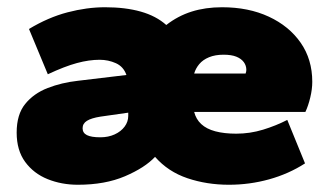

<svg xmlns="http://www.w3.org/2000/svg" viewBox="-20 -500 908 530"><path d="M195 10Q150 10 111.5 -5.5Q73 -21 49.5 -53Q26 -85 26 -134Q26 -184 49.5 -213Q73 -242 111.5 -257Q150 -272 195 -277L329 -293Q321 -316 300 -325.5Q279 -335 255 -335Q226 -335 192.5 -326Q159 -317 112 -295L60 -420Q113 -452 166.5 -466Q220 -480 270 -480Q326 -480 368.5 -468Q411 -456 439 -431Q471 -456 509 -468Q547 -480 593 -480Q666 -480 722 -454Q778 -428 810 -382Q842 -336 842 -274Q842 -254 836.5 -231Q831 -208 823 -191H516Q521 -171 535.5 -157.5Q550 -144 574.5 -137.5Q599 -131 632 -131Q670 -131 706 -142Q742 -153 773 -169L822 -49Q777 -20 723 -5Q669 10 612 10Q551 10 497.5 -8Q444 -26 408 -67Q380 -37 325 -13.5Q270 10 195 10ZM257 -121Q279 -121 296.5 -129Q314 -137 324 -150.5Q334 -164 334 -180V-189L257 -178Q232 -174 220 -166.5Q208 -159 208 -146Q208 -133 220 -127Q232 -121 257 -121ZM516 -297H658Q659 -300 659.5 -302.5Q660 -305 660 -307Q660 -319 653 -328.5Q646 -338 632.5 -343.5Q619 -349 597 -349Q574 -349 557 -342Q540 -335 530 -323Q520 -311 516 -297Z"/></svg>

Font: Gantari Black
Style: Regular
Weight: 900
Version: Version 1.000